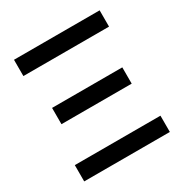

<svg xmlns="http://www.w3.org/2000/svg" viewBox="-161 -820 909 948"><g transform="rotate(-30 293.0 -346.5)"><path d="M48.8 -600.6V-693.4H537.1V-600.6ZM48.8 0V-92.8H537.1V0ZM92.8 -300.8V-393.6H493.2V-300.8Z"/></g></svg>

Font: Cascadia Mono
Style: Regular
Weight: 400
Monospace: yes
Designer: Aaron Bell
Foundry: Saja Typeworks
Version: Version 2404.023